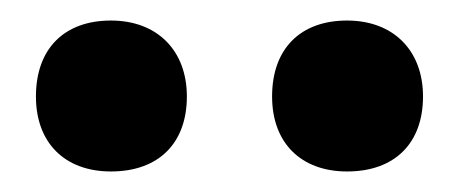

<svg xmlns="http://www.w3.org/2000/svg" viewBox="-20 -784 447 187"><path d="M15 -690C15 -645 43 -617 88 -617C135 -617 162 -645 162 -690C162 -735 133 -764 88 -764C43 -764 15 -737 15 -690ZM245 -690C245 -645 273 -617 318 -617C365 -617 392 -645 392 -690C392 -735 363 -764 318 -764C273 -764 245 -737 245 -690Z"/></svg>

Font: Domine
Style: Bold
Weight: 700
Designer: Pablo Impallari, Rodrigo Fuenzalida, Brenda Gallo
Foundry: Pablo Impallari, Rodrigo Fuenzalida, Brenda Gallo
Version: Version 2.000